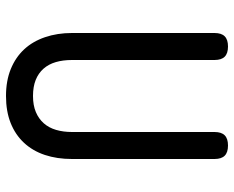

<svg xmlns="http://www.w3.org/2000/svg" viewBox="-90 -680 780 640"><g transform="rotate(90 300.0 -360.0)"><path d="M90 -685Q90 -708 101 -719Q112 -730 135 -730Q158 -730 169 -719Q180 -708 180 -685V-210Q180 -180 187 -156Q194 -132 209 -115Q224 -98 246.5 -89Q269 -80 300 -80Q331 -80 353.5 -89.5Q376 -99 391 -116Q406 -133 413 -157Q420 -181 420 -210V-685Q420 -708 431 -719Q442 -730 465 -730Q488 -730 499 -719Q510 -708 510 -685V-210Q510 -160 496.5 -119.5Q483 -79 456 -50Q429 -21 390 -5.5Q351 10 300 10Q249 10 210 -6Q171 -22 144.5 -50.5Q118 -79 104 -120Q90 -161 90 -210Z"/></g></svg>

Font: Maple Mono NL
Style: Regular
Weight: 400
Monospace: yes
Designer: subframe7536
Version: Version 7.000